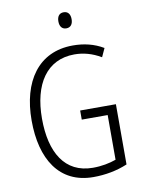

<svg xmlns="http://www.w3.org/2000/svg" viewBox="-99 -980 788 1058"><g transform="rotate(-10 295.0 -451.5)"><path d="M332 -913C307 -913 295 -895 295 -868C295 -840 308 -823 332 -823C356 -823 369 -840 369 -868C369 -895 357 -913 332 -913ZM328 -364V-313H473V-63C437 -50 393 -41 343 -41C186 -41 113 -167 113 -356C113 -549 195 -674 350 -674C400 -674 449 -661 498 -632L520 -680C468 -711 411 -724 350 -724C156 -724 55 -573 55 -356C55 -140 146 10 337 10C403 10 469 -2 528 -27V-364Z"/></g></svg>

Font: Noto Sans Kannada Condensed Light
Style: Regular
Weight: 300
Width: 3
Designer: Jelle Bosma - Monotype Design Team
Foundry: Monotype Imaging Inc.
Version: Version 2.005